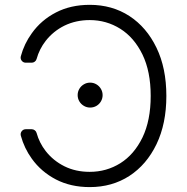

<svg xmlns="http://www.w3.org/2000/svg" viewBox="-20 -757 766 787"><path d="M209.5 -21.3Q148.8 -52.9 110.4 -106.5Q79.5 -149.1 65.3 -201Q64.6 -204.5 64.6 -206.3Q64.6 -214.8 70.7 -221.1Q76.7 -227.3 85.6 -227.3H110.1Q116.8 -227.3 122.5 -223Q128.2 -218.8 130 -212Q141.3 -171.2 167.3 -137.8Q198.5 -98 244.3 -75.3Q290.1 -52.6 347.7 -52.6Q416.5 -52.6 473.4 -88.1Q529.8 -123.6 563.9 -193.2Q597.7 -263.5 597.7 -363.6Q597.7 -464.1 563.9 -533.7Q529.8 -603.3 473.4 -638.8Q416.2 -674.7 347.7 -674.7Q291.5 -674.7 244.3 -652Q198.5 -629.3 167.3 -589.5Q141.3 -556.1 130 -515.3Q128.2 -508.5 122.5 -504.3Q116.8 -500 110.1 -500H85.6Q76.7 -500 70.7 -506.2Q64.6 -512.4 64.6 -521Q64.6 -522.7 65.3 -526.3Q79.2 -577.8 110.4 -620.7Q148.8 -674.7 209.5 -706Q269.9 -737.2 347.7 -737.2Q439.6 -737.2 510.3 -691.4Q581 -645.2 621.4 -561.4Q661.9 -478 661.9 -363.6Q661.9 -250 621.4 -165.8Q581 -82 510.3 -35.9Q439.6 9.9 347.7 9.9Q269.9 9.9 209.5 -21.3ZM349.4 -418.3Q363.3 -418.3 375 -411.4Q386.7 -404.5 393.6 -392.8Q400.6 -381 400.6 -367.2Q400.6 -353.3 393.8 -341.6Q387.1 -329.9 375.4 -323Q363.6 -316.1 349.4 -316.1Q335.6 -316.1 323.9 -323Q312.1 -329.9 305.2 -341.6Q298.3 -353.3 298.3 -367.2Q298.3 -381 305.2 -392.8Q312.1 -404.5 323.9 -411.4Q335.6 -418.3 349.4 -418.3Z"/></svg>

Font: DeltaSans Light
Style: Regular
Weight: 300
Designer: Rasmus Andersson
Foundry: rsms
Version: Version 3.012